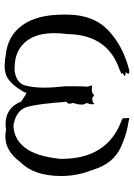

<svg xmlns="http://www.w3.org/2000/svg" viewBox="105 -673 578 828"><g transform="rotate(90 394.0 -259.0)"><path d="M263 10Q294 10 314 -1Q347 -21 378 -75V-77Q378 -83 382 -83Q384 -83 389.5 -80Q395 -77 418 -61Q445 6 516 6Q528 6 541 4Q555 7 568 7Q632 7 679 -58Q739 -116 739 -234Q739 -304 713 -368Q687 -459 613 -492Q562 -514 531 -519.5Q500 -525 489 -528L490 -502Q490 -498 498 -495Q665 -434 665 -236V-229Q654 -124 616 -76.5Q578 -29 521 -28Q454 -39 440.5 -89Q427 -139 419 -258Q427 -259 427 -270Q427 -276 424 -285Q431 -306 431 -320Q431 -335 424 -343Q430 -360 430 -369Q430 -376 426 -378V-377Q426 -368 401 -368Q395 -375 391 -375Q386 -375 383 -369L371 -366Q356 -366 349 -367V-365Q349 -359 354 -349Q352 -338 352 -283V-252Q358 -198 358 -158Q358 -118 349 -80Q340 -42 287 -33H273Q195 -33 155 -87Q123 -130 123 -204Q123 -231 127 -262Q130 -434 279 -485Q301 -495 301 -496H293L309 -509Q300 -512 291 -512Q298 -519 298 -523Q298 -528 285 -528Q178 -501 110.5 -436.5Q43 -372 43 -258V-244Q43 -129 89 -66Q135 -3 216 5Q242 10 263 10Z"/></g></svg>

Font: Xiaobo Songti 小帛宋体
Style: Regular
Weight: 400
Version: Version 1.501;March 17, 2024;FontCreator 14.0.0.2814 64-bit